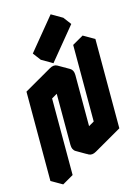

<svg xmlns="http://www.w3.org/2000/svg" viewBox="-177 -1311 1047 1453"><g transform="rotate(-15 346.5 -584.0)"><path d="M346 -775Q381 -795 407 -780Q433 -765 433 -725V-225L563 -300V-900L650 -950V-250L433 -125Q399 -105 372.5 -120Q346 -135 346 -175V-675L217 -600V0L130 50V-650ZM250 -916 457 -1168 503 -1107 296 -855ZM650 -950 563 -900 476 -950 563 -1000ZM563 -900V-300L476 -350V-950ZM563 -300 433 -225 346 -275 476 -350ZM346 -675V-175Q346 -135 372 -120L286 -170Q260 -185 260 -225V-725ZM457 -1168 250 -916 164 -966 371 -1218ZM250 -916 296 -855 210 -905 164 -966ZM407 -780Q381 -795 346 -775L130 -650L43 -700L260 -825Q294 -845 320 -830ZM130 -650V50L43 0V-700Z"/></g></svg>

Font: Nabla Normal
Style: Regular
Weight: 400
Designer: Arthur Reinders Folmer
Version: Version 1.000